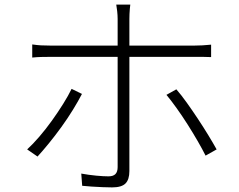

<svg xmlns="http://www.w3.org/2000/svg" viewBox="-20 -794 1040 834"><path d="M546 -774Q545 -767 544 -756Q543 -745 542.5 -733.5Q542 -722 542 -712Q542 -688 542 -655Q542 -622 542 -590.5Q542 -559 542 -537Q542 -517 542 -477.5Q542 -438 542 -388.5Q542 -339 542 -287Q542 -235 542 -187.5Q542 -140 542 -103.5Q542 -67 542 -51Q542 -14 525 3Q508 20 467 20Q450 20 426 19Q402 18 378.5 16.5Q355 15 337 13L333 -40Q366 -34 398 -31Q430 -28 451 -28Q472 -28 481.5 -38Q491 -48 491 -68Q491 -84 491 -121Q491 -158 491 -207Q491 -256 491 -308.5Q491 -361 491 -408.5Q491 -456 491 -490.5Q491 -525 491 -537Q491 -554 491 -586.5Q491 -619 491 -654Q491 -689 491 -712Q491 -727 489 -745.5Q487 -764 485 -774ZM120 -601Q141 -598 157.5 -597Q174 -596 198 -596Q210 -596 247.5 -596Q285 -596 338.5 -596Q392 -596 452.5 -596Q513 -596 574.5 -596Q636 -596 688.5 -596Q741 -596 777.5 -596Q814 -596 825 -596Q840 -596 859.5 -597Q879 -598 897 -600V-546Q879 -547 861 -547Q843 -547 826 -547Q815 -547 778.5 -547Q742 -547 689.5 -547Q637 -547 576 -547Q515 -547 454 -547Q393 -547 339.5 -547Q286 -547 249 -547Q212 -547 199 -547Q176 -547 158 -546.5Q140 -546 120 -544ZM336 -386Q320 -355 297 -317.5Q274 -280 246.5 -242Q219 -204 192 -171Q165 -138 143 -114L98 -145Q123 -168 151 -200.5Q179 -233 205.5 -270Q232 -307 254.5 -343Q277 -379 291 -408ZM746 -406Q767 -382 791 -348.5Q815 -315 839.5 -278Q864 -241 885 -206.5Q906 -172 921 -145L873 -118Q859 -146 838.5 -181.5Q818 -217 794.5 -254Q771 -291 747 -324.5Q723 -358 703 -382Z"/></svg>

Font: Noto Sans JP Thin Light
Style: Regular
Weight: 300
Version: Version 2.004-H2;hotconv 1.0.118;makeotfexe 2.5.65603